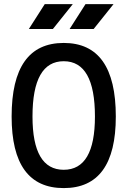

<svg xmlns="http://www.w3.org/2000/svg" viewBox="-20 -914 626 943"><path d="M293 9.8Q37.1 9.8 37.1 -341.8Q37.1 -703.1 293 -703.1Q548.8 -703.1 548.8 -341.8Q548.8 9.8 293 9.8ZM293 -80.1Q446.3 -80.1 446.3 -341.8Q446.3 -613.3 293 -613.3Q139.6 -613.3 139.6 -341.8Q139.6 -80.1 293 -80.1ZM321.8 -771.5 399.9 -893.6H537.6L439.9 -771.5ZM121.6 -771.5 199.7 -893.6H337.4L239.7 -771.5Z"/></svg>

Font: Cascadia Code PL
Style: Regular
Weight: 400
Monospace: yes
Designer: Aaron Bell
Foundry: Saja Typeworks
Version: Version 2102.003